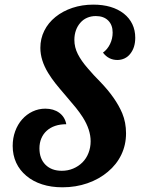

<svg xmlns="http://www.w3.org/2000/svg" viewBox="-20 -775 610 813"><path d="M91.8 -30.3Q63.5 -53.7 48.6 -85.9Q33.7 -118.2 33.7 -157.2Q33.7 -189.9 44.2 -219Q54.7 -248 73.7 -269.5Q92.8 -291 118.2 -303Q143.6 -314.9 171.9 -314.9Q207 -314.9 231 -297.4Q254.9 -279.8 260.7 -249Q208.5 -249 177.7 -221.2Q163.1 -208 155 -189Q147 -169.9 147 -147Q147 -103 172.6 -77.4Q198.2 -51.8 241.7 -51.8Q267.6 -51.8 290 -61.3Q312.5 -70.8 329.1 -87.4Q345.7 -104 354.7 -127.2Q363.8 -150.4 363.8 -176.8Q363.8 -225.6 330.6 -278.3Q317.4 -298.8 301.5 -318.6Q285.6 -338.4 257.3 -371.1Q231.9 -400.4 214.8 -421.9Q197.8 -443.4 184.1 -465.8Q150.9 -520 150.9 -572.3Q150.9 -611.3 167.5 -644.8Q184.1 -678.2 214.8 -703.1Q245.6 -728 286.6 -741.7Q327.6 -755.4 375 -755.4Q455.6 -755.4 504.4 -717.3Q527.8 -698.7 540.3 -672.9Q552.7 -647 552.7 -615.2Q552.7 -573.7 531.7 -547.4Q522 -534.7 507.6 -527.8Q493.2 -521 477.1 -521Q439.5 -521 416 -552.2Q435.1 -565.9 446 -588.6Q457 -611.3 457 -637.2Q457 -669.4 438 -688.2Q418.9 -707 385.7 -707Q365.7 -707 348.9 -699.7Q332 -692.4 320.3 -678.7Q308.1 -665 301.5 -646.5Q294.9 -627.9 294.9 -606Q294.9 -574.7 309.6 -545.9Q324.2 -517.1 351.6 -485.8Q376 -457 404.3 -428.7Q470.2 -360.4 497.6 -295.4Q513.7 -256.8 513.7 -210.4Q513.7 -161.6 493.7 -119.9Q473.6 -78.1 436.5 -47.4Q399.4 -16.1 350.1 1Q300.8 18.1 244.6 18.1Q196.8 18.1 158.2 5.6Q119.6 -6.8 91.8 -30.3Z"/></svg>

Font: Pattaya
Style: Regular
Weight: 400
Designer: Pablo Impallari / Thai characters Designed by Thanarat Vachiruckul and Suppakit Chalermlarp
Foundry: Pablo Impallari
Version: Version 2.000